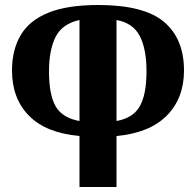

<svg xmlns="http://www.w3.org/2000/svg" viewBox="-20 -748 784 768"><path d="M298 0V-204Q164 -216 96 -285Q28 -354 28 -466Q28 -548 62.5 -607Q97 -666 173 -697Q249 -728 373 -728Q556 -728 636 -660.5Q716 -593 716 -466Q716 -355 647 -285.5Q578 -216 446 -204V0ZM298 -264V-668Q229 -653 202.5 -600.5Q176 -548 176 -463Q176 -368 203 -322Q230 -276 298 -264ZM446 -264Q513 -276 539.5 -323.5Q566 -371 566 -463Q566 -552 539 -604Q512 -656 446 -668Z"/></svg>

Font: Noto Serif Georgian Condensed ExtraBold
Style: Regular
Weight: 800
Width: 3
Designer: Monotype Design Team, Akaki Razmadze
Foundry: Google LLC
Version: Version 2.003; ttfautohint (v1.8.4.7-5d5b)